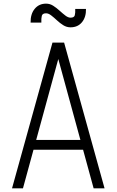

<svg xmlns="http://www.w3.org/2000/svg" viewBox="-20 -1034 640 1054"><path d="M46 0 268 -800H332L554 0H494L300 -710L106 0ZM138 -212 152 -266H448L462 -212ZM367 -884Q346 -884 327.5 -895.5Q309 -907 292.5 -922.5Q276 -938 261 -949.5Q246 -961 233 -961Q213 -961 209.5 -947Q206 -933 207 -910H148Q147 -957 170.5 -985.5Q194 -1014 233 -1014Q254 -1014 272 -1002.5Q290 -991 307 -975.5Q324 -960 339 -948.5Q354 -937 367 -937Q387 -937 390.5 -950Q394 -963 393 -985H452Q453 -940 430 -912Q407 -884 367 -884Z"/></svg>

Font: Victor Mono Thin ExtraLight
Style: Regular
Weight: 250
Monospace: yes
Version: Version 1.561;gftools[0.9.30]